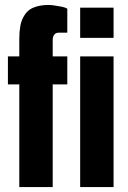

<svg xmlns="http://www.w3.org/2000/svg" viewBox="-20 -756 518 776"><path d="M58 0V-415H12V-528H58V-599Q58 -655 73 -684.5Q88 -714 114.5 -725Q141 -736 176 -736Q185 -736 199.5 -734Q214 -732 229 -729Q244 -726 252 -721V-624H218Q205 -624 199 -615.5Q193 -607 193 -594V-528H252V-415H193V0ZM304 -603V-725H439V-603ZM304 0V-528H439V0Z"/></svg>

Font: Archivo ExtraCondensed ExtraBold
Style: Regular
Weight: 800
Width: 2
Designer: Hector Gatti
Foundry: Omnibus-Type
Version: Version 2.001